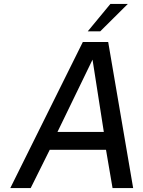

<svg xmlns="http://www.w3.org/2000/svg" viewBox="-20 -949 722 969"><path d="M398 -737H526L652 0H548L515 -193H231L135 0H32ZM504 -283 447 -648 270 -283ZM537 -929H625L486 -791H423Z"/></svg>

Font: Exo Medium
Style: Italic
Weight: 500
Italic angle: -9°
Designer: Natanael Gama
Foundry: Natanael Gama
Version: Version 1.500; ttfautohint (v1.6)